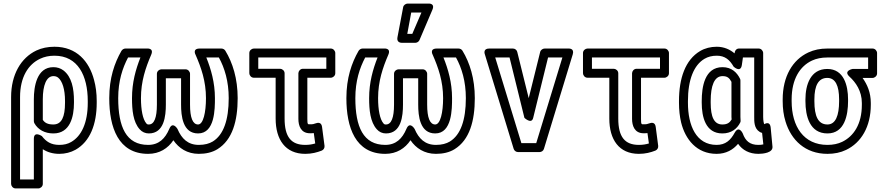

<svg xmlns="http://www.w3.org/2000/svg" viewBox="-20 -824 4949 1072"><path d="M470 -260V-250C470 -138 435 -64 377 -31C358 -20 337 -15 311 -15C264 -15 237 -34 214 -64C214 -64 169 -95 169 -49V178H92V-282C92 -394 138 -465 204 -496C227 -507 254 -513 284 -513C415 -513 470 -401 470 -260ZM311 35C344 35 375 27 402 12C483 -34 520 -130 520 -250V-260C520 -303 515 -342 505 -378C478 -481 408 -563 284 -563C247 -563 213 -556 183 -542C97 -501 42 -408 42 -282V203C42 214 52 228 67 228H194C205 228 219 218 219 203V9C243 25 274 35 311 35ZM278 -79C372 -79 393 -173 393 -250V-260C393 -329 381 -395 334 -431C318 -443 299 -449 278 -449C185 -449 169 -340 169 -270V-148C169 -144 170 -140 172 -136C192 -100 230 -79 278 -79ZM278 -129C247 -129 230 -138 219 -155V-270C219 -347 239 -399 278 -399C290 -399 297 -396 304 -391C328 -372 343 -326 343 -260V-250C343 -171 324 -129 278 -129Z M640 -276C640 -372 664 -444 695 -503H764C738 -437 717 -364 717 -276C717 -210 723 -143 760 -102C773 -87 791 -79 811 -79C897 -79 906 -177 906 -240V-387H991V-240C991 -177 1000 -79 1086 -79C1180 -79 1180 -216 1180 -276C1180 -363 1158 -438 1132 -503H1202C1234 -445 1257 -370 1257 -276C1257 -154 1228 -71 1168 -34C1148 -22 1123 -15 1090 -15C1029 -15 994 -50 971 -104C971 -104 944 -150 925 -104C902 -50 867 -15 807 -15C684 -15 640 -116 640 -276ZM590 -276C590 -113 640 35 807 35C871 35 918 4 948 -41C978 3 1025 35 1090 35C1129 35 1165 27 1194 9C1278 -43 1307 -149 1307 -276C1307 -385 1279 -474 1238 -541C1234 -548 1225 -553 1216 -553H1095C1052 -553 1072 -518 1072 -518C1103 -447 1130 -371 1130 -276C1130 -197 1115 -129 1086 -129C1056 -129 1041 -167 1041 -240V-412C1041 -423 1031 -437 1016 -437H881C870 -437 856 -427 856 -412V-240C856 -167 841 -129 811 -129C804 -129 801 -130 797 -135C777 -158 767 -211 767 -276C767 -370 793 -446 824 -518C841 -557 801 -553 801 -553H680C672 -553 663 -548 658 -540C619 -472 590 -388 590 -276Z M1684 -15C1606 -15 1569 -59 1569 -162V-415C1569 -430 1555 -440 1544 -440H1422V-503H1802V-440H1671C1656 -440 1646 -426 1646 -415V-160C1646 -122 1660 -80 1710 -80C1718 -80 1726 -80 1732 -81L1740 -23C1723 -18 1706 -15 1684 -15ZM1684 35C1721 35 1750 27 1776 17C1786 13 1793 3 1792 -9L1778 -116C1774 -145 1751 -138 1745 -136C1730 -131 1728 -130 1710 -130C1699 -130 1696 -128 1696 -160V-390H1827C1838 -390 1852 -400 1852 -415V-528C1852 -539 1842 -553 1827 -553H1397C1386 -553 1372 -543 1372 -528V-415C1372 -404 1382 -390 1397 -390H1519V-162C1519 -45 1573 35 1684 35Z M1964 -276C1964 -372 1988 -444 2019 -503H2088C2062 -437 2041 -364 2041 -276C2041 -210 2047 -143 2084 -102C2097 -87 2115 -79 2135 -79C2221 -79 2230 -177 2230 -240V-387H2315V-240C2315 -177 2324 -79 2410 -79C2504 -79 2504 -216 2504 -276C2504 -363 2482 -438 2456 -503H2526C2558 -445 2581 -370 2581 -276C2581 -154 2552 -71 2492 -34C2472 -22 2447 -15 2414 -15C2353 -15 2318 -50 2295 -104C2295 -104 2268 -150 2249 -104C2226 -50 2191 -15 2131 -15C2008 -15 1964 -116 1964 -276ZM1914 -276C1914 -113 1964 35 2131 35C2195 35 2242 4 2272 -41C2302 3 2349 35 2414 35C2453 35 2489 27 2518 9C2602 -43 2631 -149 2631 -276C2631 -385 2603 -474 2562 -541C2558 -548 2549 -553 2540 -553H2419C2376 -553 2396 -518 2396 -518C2427 -447 2454 -371 2454 -276C2454 -197 2439 -129 2410 -129C2380 -129 2365 -167 2365 -240V-412C2365 -423 2355 -437 2340 -437H2205C2194 -437 2180 -427 2180 -412V-240C2180 -167 2165 -129 2135 -129C2128 -129 2125 -130 2121 -135C2101 -158 2091 -211 2091 -276C2091 -370 2117 -446 2148 -518C2165 -557 2125 -553 2125 -553H2004C1996 -553 1987 -548 1982 -540C1943 -472 1914 -388 1914 -276ZM2276 -754H2333L2282 -635H2254ZM2256 -804C2246 -804 2233 -796 2231 -784L2199 -615C2194 -588 2216 -585 2223 -585H2299C2308 -585 2318 -591 2322 -600L2394 -769C2411 -808 2371 -804 2371 -804Z M2957 -166 3040 -503H3120L2974 -25H2891L2745 -503H2825L2908 -166C2908 -166 2948 -128 2957 -166ZM2932 -276 2868 -534C2866 -544 2856 -553 2844 -553H2711C2676 -553 2686 -523 2687 -521L2848 7C2851 17 2861 25 2872 25H2993C3003 25 3014 18 3017 7L3178 -521C3188 -555 3156 -553 3154 -553H3021C3011 -553 2999 -546 2996 -534Z M3547 -15C3469 -15 3432 -59 3432 -162V-415C3432 -430 3418 -440 3407 -440H3285V-503H3665V-440H3534C3519 -440 3509 -426 3509 -415V-160C3509 -122 3523 -80 3573 -80C3581 -80 3589 -80 3595 -81L3603 -23C3586 -18 3569 -15 3547 -15ZM3547 35C3584 35 3613 27 3639 17C3649 13 3656 3 3655 -9L3641 -116C3637 -145 3614 -138 3608 -136C3593 -131 3591 -130 3573 -130C3562 -130 3559 -128 3559 -160V-390H3690C3701 -390 3715 -400 3715 -415V-528C3715 -539 3705 -553 3690 -553H3260C3249 -553 3235 -543 3235 -528V-415C3235 -404 3245 -390 3260 -390H3382V-162C3382 -45 3436 35 3547 35Z M3821 -250V-260C3821 -379 3854 -461 3914 -496C3933 -507 3955 -513 3982 -513C4028 -513 4054 -490 4076 -452C4076 -452 4115 -415 4122 -461L4128 -503H4191V-171C4191 -147 4190 -107 4221 -88C4225 -85 4231 -83 4235 -82L4242 -18C4234 -16 4227 -15 4214 -15C4167 -15 4142 -37 4127 -79C4127 -79 4106 -126 4082 -83C4059 -41 4031 -15 3981 -15C3867 -15 3821 -123 3821 -250ZM4081 -526C4057 -547 4023 -563 3982 -563C3948 -563 3916 -555 3889 -539C3806 -490 3771 -386 3771 -260V-250C3771 -210 3775 -174 3783 -140C3806 -47 3869 35 3981 35C4034 35 4073 12 4101 -21C4125 14 4164 35 4214 35C4241 35 4296 29 4293 -5L4283 -111C4279 -152 4248 -131 4248 -131H4247C4245 -134 4241 -150 4241 -171V-528C4241 -539 4231 -553 4216 -553H4106C4091 -553 4083 -541 4081 -526ZM4112 -384C4095 -419 4065 -449 4014 -449C3914 -449 3898 -338 3898 -260V-250C3898 -172 3919 -79 4013 -79C4062 -79 4095 -104 4113 -140C4115 -143 4115 -147 4115 -151C4115 -160 4114 -167 4114 -171V-373C4114 -377 4114 -381 4112 -384ZM4064 -367V-171C4064 -165 4065 -162 4065 -157C4054 -139 4041 -129 4013 -129C3967 -129 3948 -171 3948 -250V-260C3948 -345 3968 -399 4014 -399C4041 -399 4052 -389 4064 -367Z M4400 -259V-269C4400 -383 4447 -455 4514 -486C4538 -497 4566 -503 4599 -503H4827V-439H4740C4740 -439 4687 -429 4723 -396C4758 -364 4792 -316 4792 -249V-239C4792 -130 4746 -63 4682 -32C4659 -21 4632 -15 4600 -15C4467 -15 4400 -118 4400 -259ZM4796 -389H4852C4863 -389 4877 -399 4877 -414V-528C4877 -539 4867 -553 4852 -553H4599C4560 -553 4525 -546 4493 -531C4405 -490 4350 -397 4350 -269V-259C4350 -218 4355 -180 4366 -145C4397 -43 4475 35 4600 35C4638 35 4673 28 4704 13C4788 -27 4842 -116 4842 -239V-249C4842 -308 4822 -352 4796 -389ZM4599 -439C4505 -439 4477 -350 4477 -269V-259C4477 -175 4501 -79 4600 -79C4696 -79 4715 -182 4715 -259V-269C4715 -346 4692 -439 4599 -439ZM4599 -389C4644 -389 4665 -346 4665 -269V-259C4665 -178 4645 -129 4600 -129C4548 -129 4527 -175 4527 -259V-269C4527 -347 4550 -389 4599 -389Z"/></svg>

Font: Asimov
Style: NarOu
Weight: 500
Designer: Google
Version: Version 2.000980; 2014